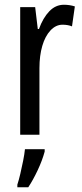

<svg xmlns="http://www.w3.org/2000/svg" viewBox="-20 -567 344 808"><path d="M249 -547Q273 -547 295 -540L283 -456Q266 -463 243 -463Q215 -463 192.5 -439Q170 -415 158 -374Q146 -333 146 -280V0H65V-537H128L139 -445H144Q161 -492 187.5 -519.5Q214 -547 249 -547ZM168 71Q158 108 138.5 149.5Q119 191 99 221H53V210Q59 192 65.5 164.5Q72 137 77.5 109Q83 81 85 61H168Z"/></svg>

Font: Noto Sans Malayalam ExtraCondensed
Style: Regular
Weight: 400
Width: 2
Designer: Jelle Bosma - Monotype Design Team
Foundry: Monotype Imaging Inc.
Version: Version 2.104; ttfautohint (v1.8.4.7-5d5b)